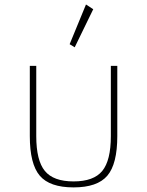

<svg xmlns="http://www.w3.org/2000/svg" viewBox="-20 -798 639 834"><path d="M299.5 16Q196 16 152.8 -34.8Q109.5 -85.5 109.5 -207V-512H137.5V-207Q137.5 -101 174.8 -55.5Q212 -10 299.5 -10Q387 -10 424.2 -55.5Q461.5 -101 461.5 -207V-512H489.5V-207Q489.5 -85.5 446.2 -34.8Q403 16 299.5 16ZM304.5 -592.5 282.5 -606 353.5 -778.5 385 -758Z"/></svg>

Font: Spartan Thin Thin
Style: Regular
Weight: 250
Version: Version 1.004